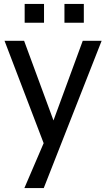

<svg xmlns="http://www.w3.org/2000/svg" viewBox="-20 -752 538 973"><path d="M203.1 -731.9H105V-636.7H203.1ZM404.8 -731.9H306.6V-636.7H404.8ZM399.4 -545.4 251 -141.6 102.1 -545.4H2.9L201.2 -26.4L103.5 201.2H201.7L495.1 -545.4Z"/></svg>

Font: SG Kara Light
Style: Regular
Weight: 400
Designer: Damoon Khanjanzadeh
Version: Version 1.000